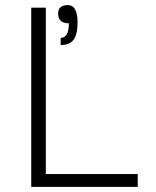

<svg xmlns="http://www.w3.org/2000/svg" viewBox="-20 -730 608 750"><path d="M518 -50V0H102V-700H159V-50ZM283 -642Q283 -596 267.5 -575Q252 -554 217 -554V-582Q249 -582 249 -639Q207 -639 207 -677Q207 -710 245 -710Q283 -710 283 -642Z"/></svg>

Font: Fivo Sans Light
Style: Regular
Weight: 300
Designer: Alexander Slobzheninov
Foundry: Alexander Slobzheninov
Version: 1.0